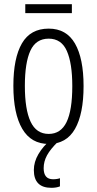

<svg xmlns="http://www.w3.org/2000/svg" viewBox="-20 -679 464 919"><path d="M380 -267Q380 -134 339 -62Q298 10 213 10Q129 10 86.5 -62.5Q44 -135 44 -268Q44 -401 85 -471.5Q126 -542 213 -542Q298 -542 339 -470.5Q380 -399 380 -267ZM99 -268Q99 -155 126.5 -96.5Q154 -38 213 -38Q271 -38 298.5 -94.5Q326 -151 326 -267Q326 -376 300 -435Q274 -494 213 -494Q152 -494 125.5 -436.5Q99 -379 99 -268ZM324 -659V-616H101V-659ZM189 126Q189 179 234 179Q244 179 253 177.5Q262 176 267 174V213Q250 220 226 220Q142 220 142 135Q142 96 164 58.5Q186 21 224 -11L257 0Q221 35 205 64.5Q189 94 189 126Z"/></svg>

Font: Noto Sans ExtraCondensed Light
Style: Regular
Weight: 300
Width: 2
Designer: Monotype Design Team
Foundry: Monotype Imaging Inc.
Version: Version 2.013; ttfautohint (v1.8.4.7-5d5b)